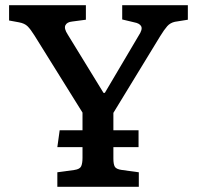

<svg xmlns="http://www.w3.org/2000/svg" viewBox="-20 -720 759 740"><path d="M201 0V-56L267 -65Q288 -68 293 -79.5Q298 -91 298 -112V-153H201L210 -218H298V-286L113 -583Q98 -607 86.5 -618.5Q75 -630 53 -634L15 -641V-700H311V-644L258 -637Q238 -635 232 -622.5Q226 -610 241 -587L379 -362H384L514 -582Q530 -606 524.5 -618Q519 -630 497 -634L451 -645V-700H704V-644L654 -636Q636 -632 624.5 -619Q613 -606 597 -580L417 -285V-218H514V-153H417V-109Q417 -87 422.5 -77.5Q428 -68 449 -65L515 -56V0Z"/></svg>

Font: Literata 12pt Medium
Style: Regular
Weight: 500
Designer: Latin by Veronika Burian and Jose Scaglione. Greek by Irene Vlachou. Cyrillic by Vera Evstafieva.
Foundry: TypeTogether
Version: Version 3.002